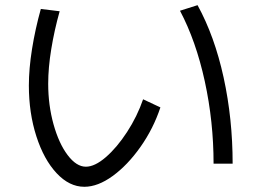

<svg xmlns="http://www.w3.org/2000/svg" viewBox="-20 -718 978 737"><path d="M90.8 -389.6Q90.8 -454.1 103 -530.3Q115.2 -606.4 136.7 -683.6L209 -674.8Q188.5 -601.6 176.8 -529.8Q165 -458 165 -396.5Q165 -314.5 185.5 -240.7Q206.1 -167 239.7 -122.6Q273.4 -78.1 309.6 -78.1Q343.8 -78.1 386.2 -114.7Q428.7 -151.4 467.8 -211.4Q506.8 -271.5 529.3 -336.9L595.7 -305.7Q568.4 -223.6 519 -153.8Q469.7 -84 412.6 -42.5Q355.5 -1 303.7 -1Q246.1 -1 197.3 -53.2Q148.4 -105.5 119.6 -194.8Q90.8 -284.2 90.8 -389.6ZM670.9 -676.8 738.3 -698.2Q803.7 -579.1 838.4 -420.4Q873 -261.7 873 -89.8H799.8Q799.8 -251 766.1 -405.8Q732.4 -560.5 670.9 -676.8Z"/></svg>

Font: Pretendard JP Variable
Style: Regular
Weight: 400
Designer: Base glyphs from Inter by Rasmus Andersson; Hangul glyphs from Noto Sans CJK(Source Han Sans) by Jang Soo-young and Kang
Foundry: Kil Hyung-jin
Version: Version 1.307;Glyphs 3.2 (3192)